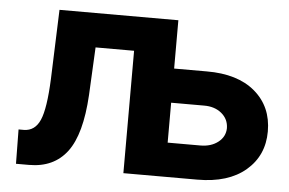

<svg xmlns="http://www.w3.org/2000/svg" viewBox="-44 -607 1004 667"><g transform="rotate(5 458.5 -273.0)"><path d="M33.7 0 32.2 -119.6H50.8Q89.4 -120.1 106.9 -160.2Q124.5 -200.2 128.9 -303.7L137.7 -545.9H552.2V-377.4H666Q773.9 -377.9 834.7 -326.2Q895.5 -274.4 895.5 -188Q895.5 -104 834.7 -52Q773.9 0 666 0H408.2V-426.8H273.9L265.6 -259.8Q257.8 -122.6 211.7 -61.3Q165.5 0 79.1 0ZM552.2 -119.1H666Q703.6 -119.1 728 -138.2Q752.4 -157.2 752.9 -187Q752.4 -218.8 728 -238.8Q703.6 -258.8 666 -258.3H552.2Z"/></g></svg>

Font: Inter Tight
Style: Bold
Weight: 700
Designer: Rasmus Andersson
Foundry: rsms
Version: Version 3.004; ttfautohint (v1.8.4.7-5d5b)